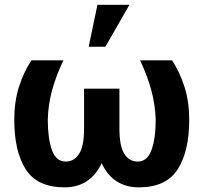

<svg xmlns="http://www.w3.org/2000/svg" viewBox="-20 -784 861 814"><path d="M249 -528.3Q217.8 -463.9 200.9 -401.9Q184.1 -339.8 182.6 -276.4Q182.6 -197.3 200 -148.2Q217.3 -99.1 258.8 -99.1Q294.4 -99.1 315.4 -131.8Q336.4 -164.6 336.4 -239.3V-408.2H486.3V-239.3Q486.3 -164.6 507.1 -131.8Q527.8 -99.1 564 -99.1Q604.5 -99.1 622.3 -148.2Q640.1 -197.3 640.1 -276.4Q638.2 -339.8 621.3 -401.9Q604.5 -463.9 573.7 -528.3H709.5Q742.7 -477.1 762.5 -414.8Q782.2 -352.5 782.2 -276.4Q782.2 -142.6 733.4 -66.2Q684.6 10.3 568.8 10.3Q514.2 10.3 474.4 -15.4Q434.6 -41 411.1 -92.3Q386.7 -41 347.2 -15.4Q307.6 10.3 253.9 10.3Q137.7 10.3 89.1 -66.2Q40.5 -142.6 40.5 -276.4Q40.5 -352.5 60.1 -414.8Q79.6 -477.1 113.3 -528.3ZM393.1 -763.7H528.8L426.8 -585.9H356Z"/></svg>

Font: Roboto Web
Style: Bold
Weight: 700
Designer: Google
Version: Version 1.200310; 2013